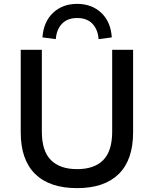

<svg xmlns="http://www.w3.org/2000/svg" viewBox="-20 -962 794 991"><path d="M378 9Q236 9 161.5 -64Q87 -137 87 -279V-705H196V-282Q196 -183 242.5 -136Q289 -89 378 -89Q467 -89 513 -136Q559 -183 559 -282V-705H667V-279Q667 -137 593 -64Q519 9 378 9ZM268 -760 199 -769Q205 -850 254 -896Q303 -942 378 -942Q454 -942 503 -895.5Q552 -849 557 -769L489 -760Q485 -810 457 -839.5Q429 -869 378 -869Q329 -869 300.5 -840Q272 -811 268 -760Z"/></svg>

Font: Nunito Sans 9pt SemiBold
Style: Regular
Weight: 600
Version: Version 3.101;gftools[0.9.27]